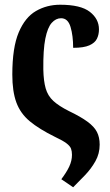

<svg xmlns="http://www.w3.org/2000/svg" viewBox="-20 -568 466 811"><path d="M32 -253Q32 -367 59 -431Q86 -495 132 -521.5Q178 -548 234 -548Q321 -548 359.5 -518Q398 -488 398 -444Q398 -422 389.5 -404.5Q381 -387 357.5 -376.5Q334 -366 289 -366Q289 -417 278 -454Q267 -491 238 -491Q216 -491 198.5 -471.5Q181 -452 171.5 -405Q162 -358 163 -274Q164 -226 173 -194.5Q182 -163 205.5 -141.5Q229 -120 271 -99Q321 -75 349.5 -54Q378 -33 389.5 -10.5Q401 12 401 43Q401 81 383 113Q365 145 339 172Q313 199 289 223L239 189Q261 160 272.5 135.5Q284 111 284 86Q284 71 280 60Q276 49 261 37.5Q246 26 212 10Q145 -23 105.5 -56Q66 -89 49 -135.5Q32 -182 32 -253Z"/></svg>

Font: Noto Serif ExtraCondensed
Style: Bold
Weight: 700
Width: 2
Designer: Monotype Design Team
Foundry: Monotype Imaging Inc.
Version: Version 2.014; ttfautohint (v1.8.4.7-5d5b)